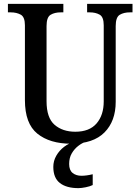

<svg xmlns="http://www.w3.org/2000/svg" viewBox="-20 -734 711 994"><path d="M348 10Q238 10 173.5 -42Q109 -94 109 -216V-603Q109 -646 87.5 -658Q66 -670 36 -670H21V-714H308V-670H294Q263 -670 242 -657.5Q221 -645 221 -599V-210Q221 -124 262.5 -88Q304 -52 370 -52Q443 -52 480 -95Q517 -138 517 -209V-603Q517 -646 496 -658Q475 -670 445 -670H431V-714H666V-670H652Q621 -670 600 -657.5Q579 -645 579 -599V-207Q579 -107 521 -48.5Q463 10 348 10ZM386 240Q324 240 290 213.5Q256 187 256 130Q256 99 271.5 72Q287 45 312 26Q337 7 365 0H424Q405 6 385 21.5Q365 37 351.5 60Q338 83 338 115Q338 147 356 161.5Q374 176 402 176Q414 176 429 174Q444 172 460 168V224Q446 231 423.5 235.5Q401 240 386 240Z"/></svg>

Font: Noto Serif Sinhala SemiCondensed Medium
Style: Regular
Weight: 500
Width: 4
Designer: Jelle Bosma - Monotype Design Team
Foundry: Monotype Imaging Inc.
Version: Version 2.007; ttfautohint (v1.8.4.7-5d5b)